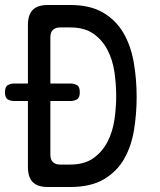

<svg xmlns="http://www.w3.org/2000/svg" viewBox="-20 -750 640 770"><path d="M172 0Q131 0 111.5 -19.5Q92 -39 92 -80V-345H35Q24 -345 12 -351Q0 -357 0 -380Q0 -403 12 -409Q24 -415 35 -415H92V-650Q92 -691 111.5 -710.5Q131 -730 172 -730H261Q341 -730 392.5 -700Q444 -670 474 -619.5Q504 -569 516 -502Q528 -435 528 -361Q528 -294 517.5 -229Q507 -164 478 -113Q449 -62 396.5 -31Q344 0 261 0ZM182 -130Q182 -110 192 -100Q202 -90 222 -90H261Q319 -90 355 -116Q391 -142 411.5 -182Q432 -222 439 -270.5Q446 -319 446 -365Q446 -412 439 -460.5Q432 -509 411.5 -549Q391 -589 355 -614.5Q319 -640 261 -640H222Q202 -640 192 -630Q182 -620 182 -600V-415H265Q276 -415 288 -409Q300 -403 300 -380Q300 -357 288 -351Q276 -345 265 -345H182Z"/></svg>

Font: Maple Mono Normal
Style: Regular
Weight: 400
Monospace: yes
Designer: subframe7536
Version: Version 7.000